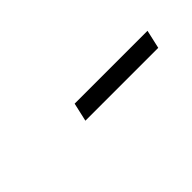

<svg xmlns="http://www.w3.org/2000/svg" viewBox="41 -907 518 518"><g transform="rotate(-45 300.0 -647.5)"><path d="M233 -621 245 -674H523L511 -621Z"/></g></svg>

Font: Red Hat Display VF
Style: Italic
Weight: 300
Italic angle: -12°
Designer: Pentagram, MCKL
Foundry: Pentagram, MCKL
Version: Version 1.023